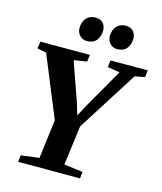

<svg xmlns="http://www.w3.org/2000/svg" viewBox="-138 -1072 985 1171"><g transform="rotate(15 354.5 -486.0)"><path d="M89.5 0 94.5 -42 209 -57 240 -302 82 -687 24 -699 31 -743H343.5L337.5 -699.5L256 -686.5L343.5 -437L364.5 -366.5L399 -432L545.5 -687L468.5 -699.5L473 -743H709L703.5 -699.5L640 -687L398.5 -306L366 -57.5L484.5 -42L480 0ZM302.5 -820Q274.5 -820 256.8 -839.5Q239 -859 239.5 -888Q240.5 -925.5 261.5 -948.8Q282.5 -972 317 -972Q350.5 -972 367 -953Q383.5 -934 383 -906Q382.5 -868.5 362.5 -844.2Q342.5 -820 302.5 -820ZM494 -820Q465.5 -820 448.2 -839.5Q431 -859 431 -888Q432 -925.5 453 -948.8Q474 -972 508.5 -972Q541 -972 557.8 -953Q574.5 -934 574 -906Q573.5 -868.5 553.2 -844.2Q533 -820 494 -820Z"/></g></svg>

Font: Merriweather 48pt ExtraBold
Style: Italic
Weight: 800
Italic angle: -7.8°
Version: Version 2.101